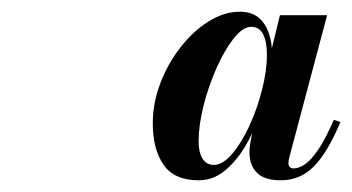

<svg xmlns="http://www.w3.org/2000/svg" viewBox="-20 -784 602 328"><path d="M319.5 -476Q277.7 -476 259.4 -502.5Q241 -529 241 -573.5Q241 -608 253.9 -641.8Q266.7 -675.5 288.4 -703.2Q310 -731 336.5 -747.5Q363 -764 390 -764Q409 -764 421 -754.5Q433 -745 439 -728.1Q445 -711.3 445 -688.8Q445 -670.8 439.6 -643.9Q434.2 -617 424 -587.9Q413.8 -558.8 398.5 -533.4Q383.3 -508 363.5 -492Q343.8 -476 319.5 -476ZM345.3 -502.3Q360.5 -502.3 376.5 -521Q392.5 -539.8 406 -569Q419.5 -598.3 427.7 -630.8Q436 -663.3 436 -690.5Q436 -712.5 429.5 -725.4Q423 -738.2 409.5 -738.2Q394.8 -738.2 379 -718.1Q363.3 -698 349.6 -667.1Q336 -636.2 327.6 -602.9Q319.3 -569.5 319.3 -543Q319.3 -523.5 326 -512.9Q332.8 -502.3 345.3 -502.3ZM459.8 -476Q431.8 -476 419 -488.8Q406.2 -501.5 406.2 -523.5Q406.2 -529 406.7 -533.3Q407.2 -537.5 407.7 -540.5L417 -586.8L432.2 -634.5L440.7 -686.3L458.2 -758H538.8L474 -514.3Q472.8 -510 472.8 -505.3Q472.8 -496.3 481.8 -496.3Q490.8 -496.3 501.3 -503.5Q511.8 -510.8 524 -528.9Q536.3 -547 550.3 -579.3L561.5 -575.5Q540 -524 516.5 -500Q493 -476 459.8 -476Z"/></svg>

Font: Bodoni Moda
Style: Italic
Weight: 400
Italic angle: -13°
Designer: Owen Earl
Foundry: indestructible type
Version: Version 2.005